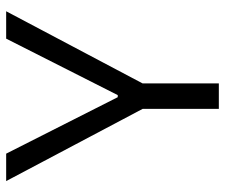

<svg xmlns="http://www.w3.org/2000/svg" viewBox="-74 -660 733 626"><g transform="rotate(-90 293.0 -346.5)"><path d="M251.5 0V-248.5L16.1 -693.4H105.5L289.6 -329.6H296.4L480.5 -693.4H569.8L334.5 -248.5V0Z"/></g></svg>

Font: Cascadia Mono SemiLight
Style: Regular
Weight: 350
Monospace: yes
Designer: Aaron Bell
Foundry: Saja Typeworks
Version: Version 2404.023; ttfautohint (v1.8.4)